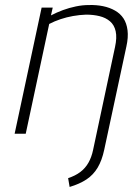

<svg xmlns="http://www.w3.org/2000/svg" viewBox="-20 -530 527 761"><path d="M393 64 481 -346Q489 -382 485.5 -410Q482 -438 469.5 -457Q457 -476 436 -488Q415 -500 388.5 -505.5Q362 -511 331 -510Q307 -510 280.5 -504.5Q254 -499 229.5 -490Q205 -481 182 -469L189 -500H145L38 0H82L175 -435Q196 -446 220 -454Q244 -462 269.5 -466.5Q295 -471 321 -472Q350 -472 374.5 -466Q399 -460 416 -445.5Q433 -431 438.5 -406Q444 -381 436 -344L349 64Q343 93 330.5 115Q318 137 298 152Q278 167 250 176L256 211Q296 199 323 181Q350 163 367 134.5Q384 106 393 64Z"/></svg>

Font: Advent Pro Light
Style: Italic
Weight: 300
Italic angle: -12°
Version: Version 3.000